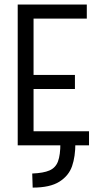

<svg xmlns="http://www.w3.org/2000/svg" viewBox="-20 -645 478 852"><path d="M58.6 -625H365.2V-562.5H128.9V-312.5H312.5V-250H128.9V-62.5H375V0H58.6ZM248 -9.8H314.5Q314.5 49.8 299.8 92.3Q285.2 134.8 243.7 161.1Q202.1 187.5 125 187.5L123 125Q172.9 123 199.7 111.3Q226.6 99.6 237.3 71.3Q248 43 248 -9.8Z"/></svg>

Font: Sudo Var
Style: Regular
Weight: 400
Monospace: yes
Designer: Jens Kutilek
Foundry: Jens Kutilek
Version: Version 0.065;FEAKit 1.0